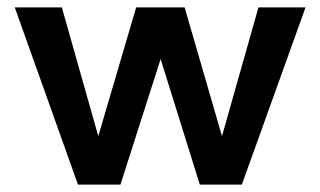

<svg xmlns="http://www.w3.org/2000/svg" viewBox="-20 -500 868 520"><path d="M246.2 -131.2 147.5 -480H20L191.2 0H306.2L415 -340L521.2 0H635L807.5 -480H680L581.2 -131.2L480 -480H348.8Z"/></svg>

Font: Cambay
Style: Bold
Weight: 700
Designer: Pooja Saxena
Foundry: Pooja Saxena
Version: Version 1.096;PS 001.096;hotconv 1.0.70;makeotf.lib2.5.58329